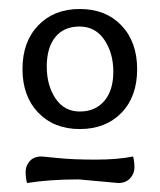

<svg xmlns="http://www.w3.org/2000/svg" viewBox="-20 -663 355 427"><path d="M243 -256 155 -264Q90 -264 40 -256Q37 -268 37 -281Q37 -294 46 -304.5Q55 -315 73 -315Q75 -315 109 -311.5Q143 -308 192.5 -308Q242 -308 276 -315Q279 -304 279 -290.5Q279 -277 269.5 -266.5Q260 -256 243 -256ZM285 -509Q285 -448 250 -412Q215 -376 157.5 -376Q100 -376 65 -412.5Q30 -449 30 -509.5Q30 -570 65 -606.5Q100 -643 157.5 -643Q215 -643 250 -606.5Q285 -570 285 -509ZM157.5 -415Q192 -415 212 -438.5Q232 -462 232 -503.5Q232 -545 212 -574.5Q192 -604 157 -604Q122 -604 103 -580.5Q84 -557 84 -515Q84 -473 103.5 -444Q123 -415 157.5 -415Z"/></svg>

Font: Overlock
Style: Regular
Weight: 400
Designer: Dario Muhafara
Foundry: Dario Manuel Muhafara
Version: Version 1.002